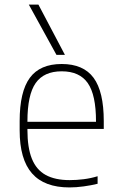

<svg xmlns="http://www.w3.org/2000/svg" viewBox="-20 -810 540 840"><path d="M284 10Q174 10 120 -51.5Q66 -113 66 -240V-280Q66 -409 110.5 -469.5Q155 -530 250 -530Q345 -530 389.5 -469.5Q434 -409 434 -280V-246H83V-277H411L400 -263V-279Q400 -395 364 -446.5Q328 -498 250 -498Q172 -498 136 -446.5Q100 -395 100 -279V-241Q100 -164 119.5 -115.5Q139 -67 180 -44.5Q221 -22 285 -22Q315 -22 346.5 -26Q378 -30 407 -39V-6Q379 1 346 5.5Q313 10 284 10ZM227 -570 106 -790H148L264 -570Z"/></svg>

Font: M PLUS 1 Code ExtraLight
Style: Regular
Weight: 250
Designer: Coji Morishita
Foundry: UNDERFOREST DESIGN
Version: Version 1.002